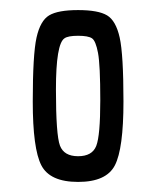

<svg xmlns="http://www.w3.org/2000/svg" viewBox="-20 -752 322 381"><path d="M208 -424Q191 -391 135 -391Q79 -391 62 -424Q45 -457 45 -550.5Q45 -644 52.5 -677.5Q60 -711 77.5 -721.5Q95 -732 135 -732Q175 -732 192.5 -721.5Q210 -711 217.5 -677.5Q225 -644 225 -550.5Q225 -457 208 -424ZM108 -676Q91 -665 91 -574.5Q91 -484 99 -463Q107 -442 135 -442Q163 -442 171 -462.5Q179 -483 179 -553Q179 -623 174.5 -647Q170 -671 162.5 -676Q155 -681 135 -681Q115 -681 108 -676Z"/></svg>

Font: Economica
Style: Regular
Weight: 400
Designer: Vicente Lamonaca
Foundry: Vicente Lamonaca
Version: Version 1.101